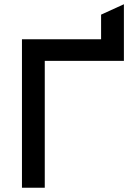

<svg xmlns="http://www.w3.org/2000/svg" viewBox="-20 -885 656 905"><path d="M83.5 0V-700H456.5V-816L564 -865V-598H191V0Z"/></svg>

Font: Overpass Mono SemiBold
Style: Regular
Weight: 600
Monospace: yes
Designer: Delve Withrington, Dave Bailey
Foundry: Delve Fonts LLC
Version: Version 4.000